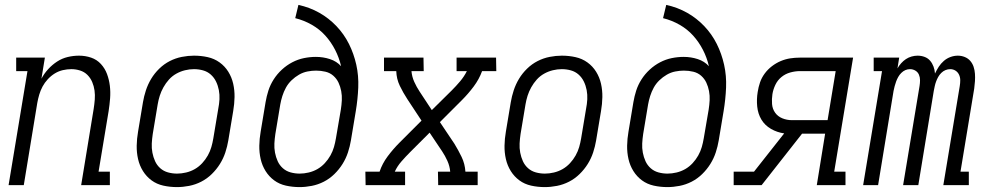

<svg xmlns="http://www.w3.org/2000/svg" viewBox="-20 -755 4040 783"><path d="M15 0 92 -465H46V-520H163L149 -434Q160 -455 176.5 -473Q193 -491 213 -504Q233 -517 256 -522.5Q279 -528 302 -528Q328 -528 351.5 -520Q375 -512 391.5 -494Q408 -476 416.5 -453Q425 -430 428 -405Q431 -380 429 -354Q427 -328 423 -302L382 -55H428V0H311L362 -311Q365 -330 366.5 -349Q368 -368 365.5 -386Q363 -404 356 -420.5Q349 -437 336.5 -449.5Q324 -462 306.5 -467.5Q289 -473 271 -473Q254 -473 236.5 -469Q219 -465 203.5 -455.5Q188 -446 175 -432Q162 -418 153.5 -402Q145 -386 140 -369Q135 -352 132 -335L77 0Z M702 8Q673 8 646 2Q619 -4 598 -19.5Q577 -35 563 -57.5Q549 -80 543 -106.5Q537 -133 537.5 -161Q538 -189 543 -218L563 -338Q567 -362 575 -386.5Q583 -411 596.5 -433.5Q610 -456 629.5 -475Q649 -494 672.5 -506Q696 -518 721.5 -523Q747 -528 771 -528Q800 -528 827 -522Q854 -516 875.5 -500.5Q897 -485 911 -462.5Q925 -440 931 -413.5Q937 -387 936.5 -359Q936 -331 931 -302L911 -182Q907 -158 899 -133.5Q891 -109 877 -86.5Q863 -64 843.5 -45Q824 -26 800.5 -14Q777 -2 751.5 3Q726 8 702 8ZM702 -47Q720 -47 739 -51.5Q758 -56 774.5 -65.5Q791 -75 804.5 -89.5Q818 -104 827.5 -121Q837 -138 842 -155.5Q847 -173 850 -191L870 -311Q874 -331 875 -350Q876 -369 872.5 -387.5Q869 -406 861 -422.5Q853 -439 839.5 -451Q826 -463 808 -468Q790 -473 771 -473Q753 -473 734.5 -468.5Q716 -464 699 -454.5Q682 -445 669 -430.5Q656 -416 646.5 -399Q637 -382 631.5 -364.5Q626 -347 623 -329L603 -209Q600 -189 599 -170Q598 -151 601.5 -132.5Q605 -114 612.5 -97.5Q620 -81 633.5 -69Q647 -57 665 -52Q683 -47 702 -47Z M1202 8Q1173 8 1146 2Q1119 -4 1098 -19.5Q1077 -35 1063 -57.5Q1049 -80 1043 -106.5Q1037 -133 1037.5 -161Q1038 -189 1043 -218L1063 -338Q1067 -362 1074.5 -385.5Q1082 -409 1096 -431Q1110 -453 1129.5 -471Q1149 -489 1172 -501Q1195 -513 1219.5 -518Q1244 -523 1268 -523Q1298 -523 1325.5 -514Q1353 -505 1371 -485Q1363 -520 1346.5 -552Q1330 -584 1306.5 -610Q1283 -636 1251.5 -654Q1220 -672 1184 -681L1197 -735Q1243 -725 1282 -703Q1321 -681 1352 -648.5Q1383 -616 1403 -576Q1423 -536 1433 -491Q1443 -446 1441 -398Q1439 -350 1431 -302L1411 -182Q1407 -158 1399 -133.5Q1391 -109 1377 -86.5Q1363 -64 1343.5 -45Q1324 -26 1300.5 -14Q1277 -2 1251.5 3Q1226 8 1202 8ZM1202 -47Q1220 -47 1239 -51.5Q1258 -56 1274.5 -65.5Q1291 -75 1304.5 -89.5Q1318 -104 1327.5 -121Q1337 -138 1342 -155.5Q1347 -173 1350 -191L1370 -308Q1373 -327 1374 -346Q1375 -365 1371.5 -383.5Q1368 -402 1360.5 -418Q1353 -434 1339.5 -446Q1326 -458 1307.5 -462.5Q1289 -467 1269 -467Q1252 -467 1234 -463.5Q1216 -460 1199.5 -450.5Q1183 -441 1169 -427.5Q1155 -414 1146 -397.5Q1137 -381 1131.5 -363.5Q1126 -346 1123 -329L1103 -209Q1100 -189 1099 -170Q1098 -151 1101.5 -132.5Q1105 -114 1112.5 -97.5Q1120 -81 1133.5 -69Q1147 -57 1165 -52Q1183 -47 1202 -47Z M1471 0 1470 -55H1528Q1539 -88 1561 -117.5Q1583 -147 1609 -173L1699 -263L1641 -351Q1624 -377 1610.5 -405Q1597 -433 1596 -465H1546V-520H1707L1708 -465H1658Q1660 -442 1669.5 -421Q1679 -400 1691 -382L1741 -306L1822 -386Q1840 -404 1856.5 -423.5Q1873 -443 1884 -465H1842V-520H2003L2004 -465H1946Q1934 -432 1912 -402.5Q1890 -373 1864 -347L1774 -257L1833 -169Q1849 -143 1862.5 -115Q1876 -87 1878 -55H1928V0H1767L1766 -55H1816Q1814 -78 1804.5 -99Q1795 -120 1783 -138L1732 -214L1652 -134Q1634 -116 1617 -96.5Q1600 -77 1590 -55H1632V0Z M2202 8Q2173 8 2146 2Q2119 -4 2098 -19.5Q2077 -35 2063 -57.5Q2049 -80 2043 -106.5Q2037 -133 2037.5 -161Q2038 -189 2043 -218L2063 -338Q2067 -362 2075 -386.5Q2083 -411 2096.5 -433.5Q2110 -456 2129.5 -475Q2149 -494 2172.5 -506Q2196 -518 2221.5 -523Q2247 -528 2271 -528Q2300 -528 2327 -522Q2354 -516 2375.5 -500.5Q2397 -485 2411 -462.5Q2425 -440 2431 -413.5Q2437 -387 2436.5 -359Q2436 -331 2431 -302L2411 -182Q2407 -158 2399 -133.5Q2391 -109 2377 -86.5Q2363 -64 2343.5 -45Q2324 -26 2300.5 -14Q2277 -2 2251.5 3Q2226 8 2202 8ZM2202 -47Q2220 -47 2239 -51.5Q2258 -56 2274.5 -65.5Q2291 -75 2304.5 -89.5Q2318 -104 2327.5 -121Q2337 -138 2342 -155.5Q2347 -173 2350 -191L2370 -311Q2374 -331 2375 -350Q2376 -369 2372.5 -387.5Q2369 -406 2361 -422.5Q2353 -439 2339.5 -451Q2326 -463 2308 -468Q2290 -473 2271 -473Q2253 -473 2234.5 -468.5Q2216 -464 2199 -454.5Q2182 -445 2169 -430.5Q2156 -416 2146.5 -399Q2137 -382 2131.5 -364.5Q2126 -347 2123 -329L2103 -209Q2100 -189 2099 -170Q2098 -151 2101.5 -132.5Q2105 -114 2112.5 -97.5Q2120 -81 2133.5 -69Q2147 -57 2165 -52Q2183 -47 2202 -47Z M2702 8Q2673 8 2646 2Q2619 -4 2598 -19.5Q2577 -35 2563 -57.5Q2549 -80 2543 -106.5Q2537 -133 2537.5 -161Q2538 -189 2543 -218L2563 -338Q2567 -362 2574.5 -385.5Q2582 -409 2596 -431Q2610 -453 2629.5 -471Q2649 -489 2672 -501Q2695 -513 2719.5 -518Q2744 -523 2768 -523Q2798 -523 2825.5 -514Q2853 -505 2871 -485Q2863 -520 2846.5 -552Q2830 -584 2806.5 -610Q2783 -636 2751.5 -654Q2720 -672 2684 -681L2697 -735Q2743 -725 2782 -703Q2821 -681 2852 -648.5Q2883 -616 2903 -576Q2923 -536 2933 -491Q2943 -446 2941 -398Q2939 -350 2931 -302L2911 -182Q2907 -158 2899 -133.5Q2891 -109 2877 -86.5Q2863 -64 2843.5 -45Q2824 -26 2800.5 -14Q2777 -2 2751.5 3Q2726 8 2702 8ZM2702 -47Q2720 -47 2739 -51.5Q2758 -56 2774.5 -65.5Q2791 -75 2804.5 -89.5Q2818 -104 2827.5 -121Q2837 -138 2842 -155.5Q2847 -173 2850 -191L2870 -308Q2873 -327 2874 -346Q2875 -365 2871.5 -383.5Q2868 -402 2860.5 -418Q2853 -434 2839.5 -446Q2826 -458 2807.5 -462.5Q2789 -467 2769 -467Q2752 -467 2734 -463.5Q2716 -460 2699.5 -450.5Q2683 -441 2669 -427.5Q2655 -414 2646 -397.5Q2637 -381 2631.5 -363.5Q2626 -346 2623 -329L2603 -209Q2600 -189 2599 -170Q2598 -151 2601.5 -132.5Q2605 -114 2612.5 -97.5Q2620 -81 2633.5 -69Q2647 -57 2665 -52Q2683 -47 2702 -47Z M2972 0V-55H3055L3178 -211Q3149 -215 3124 -229.5Q3099 -244 3085 -267.5Q3071 -291 3068 -320.5Q3065 -350 3070 -380Q3073 -400 3079.5 -419Q3086 -438 3098.5 -455Q3111 -472 3128 -485Q3145 -498 3164 -506Q3183 -514 3202.5 -517Q3222 -520 3242 -520H3459L3382 -55H3428V0H3311L3345 -210H3251L3086 0ZM3355 -265 3388 -465H3242Q3223 -465 3203 -459.5Q3183 -454 3167 -441Q3151 -428 3142 -409Q3133 -390 3130 -371Q3127 -351 3128.5 -331Q3130 -311 3141 -295.5Q3152 -280 3170.5 -272.5Q3189 -265 3209 -265Z M3500 0 3577 -465H3543V-520H3647L3640 -476Q3646 -487 3655 -497Q3664 -507 3674.5 -514Q3685 -521 3697.5 -524.5Q3710 -528 3722 -528Q3737 -528 3750.5 -523Q3764 -518 3773 -507.5Q3782 -497 3787 -483.5Q3792 -470 3793 -455Q3800 -470 3808.5 -483Q3817 -496 3829 -506.5Q3841 -517 3856 -522.5Q3871 -528 3886 -528Q3901 -528 3914.5 -522.5Q3928 -517 3937 -506.5Q3946 -496 3950.5 -482.5Q3955 -469 3956 -454Q3957 -439 3956 -424Q3955 -409 3953 -394L3897 -55H3931V0H3827L3894 -404Q3896 -416 3896 -428Q3896 -440 3891 -450.5Q3886 -461 3876.5 -467Q3867 -473 3855 -473Q3845 -473 3835.5 -469Q3826 -465 3818.5 -457.5Q3811 -450 3806 -441Q3801 -432 3797.5 -422.5Q3794 -413 3792 -403.5Q3790 -394 3788 -384L3725 0H3663L3730 -404Q3732 -416 3732 -428Q3732 -440 3727.5 -450.5Q3723 -461 3713 -467Q3703 -473 3691 -473Q3681 -473 3672 -469Q3663 -465 3655.5 -457.5Q3648 -450 3643 -441Q3638 -432 3634.5 -422.5Q3631 -413 3628.5 -403.5Q3626 -394 3624 -384L3561 0Z"/></svg>

Font: Iosevka Curly Slab Light
Style: Italic
Weight: 300
Italic angle: -9°
Monospace: yes
Designer: Belleve Invis
Foundry: Belleve Invis
Version: Version 22.1.2; ttfautohint (v1.8.4)